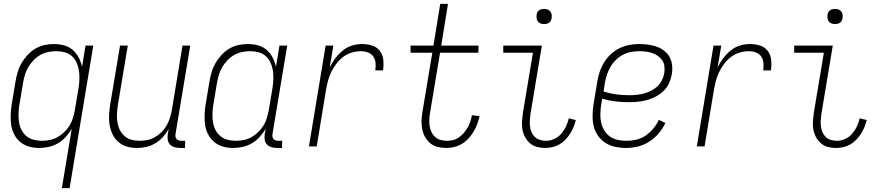

<svg xmlns="http://www.w3.org/2000/svg" viewBox="-20 -755 4540 990"><path d="M299 215 350 -91Q337 -69 319 -49Q301 -29 278.5 -16Q256 -3 231 2.5Q206 8 182 8Q155 8 130 1Q105 -6 85.5 -22Q66 -38 54 -60.5Q42 -83 38 -108.5Q34 -134 35 -161Q36 -188 40 -215L60 -335Q64 -359 71 -383Q78 -407 91 -429.5Q104 -452 122 -471.5Q140 -491 162 -504Q184 -517 208.5 -522.5Q233 -528 257 -528Q285 -528 310.5 -521Q336 -514 355 -497.5Q374 -481 386 -458Q398 -435 403 -410L421 -520H461L339 215ZM196 -29Q216 -29 236.5 -33Q257 -37 276 -47.5Q295 -58 311 -73.5Q327 -89 338.5 -107.5Q350 -126 356 -146.5Q362 -167 366 -187L386 -307Q389 -329 389.5 -351Q390 -373 386.5 -394Q383 -415 374 -434Q365 -453 349.5 -466.5Q334 -480 313 -485.5Q292 -491 270 -491Q250 -491 229 -487Q208 -483 188.5 -472Q169 -461 153.5 -445Q138 -429 126.5 -410Q115 -391 109 -370.5Q103 -350 99 -329L79 -209Q76 -188 75.5 -166Q75 -144 78.5 -123Q82 -102 91.5 -84Q101 -66 116.5 -53Q132 -40 153 -34.5Q174 -29 196 -29Z M686 8Q659 8 634.5 1Q610 -6 591 -22.5Q572 -39 561 -61.5Q550 -84 545.5 -109.5Q541 -135 542.5 -162Q544 -189 548 -215L599 -520H639L587 -209Q584 -188 583 -166.5Q582 -145 585.5 -124Q589 -103 598 -85Q607 -67 622 -53.5Q637 -40 657.5 -34.5Q678 -29 700 -29Q720 -29 740 -33Q760 -37 778.5 -47.5Q797 -58 813 -74Q829 -90 839.5 -108.5Q850 -127 856 -147Q862 -167 866 -187L921 -520H961L885 -64Q884 -57 885 -50Q886 -43 890.5 -38Q895 -33 902 -31Q909 -29 916 -29H935L934 8H909Q894 8 880 4Q866 0 856.5 -10Q847 -20 845 -34.5Q843 -49 845 -64L850 -90Q837 -68 820 -48.5Q803 -29 780.5 -16Q758 -3 734 2.5Q710 8 686 8Z M1182 8Q1155 8 1130 1Q1105 -6 1085.5 -22Q1066 -38 1054 -60.5Q1042 -83 1038 -108.5Q1034 -134 1035 -161Q1036 -188 1040 -215L1060 -335Q1064 -359 1071 -383Q1078 -407 1091 -429.5Q1104 -452 1122 -471.5Q1140 -491 1162 -504Q1184 -517 1208.5 -522.5Q1233 -528 1257 -528Q1285 -528 1310.5 -521Q1336 -514 1355 -497.5Q1374 -481 1386 -458Q1398 -435 1403 -410L1421 -520H1461L1385 -64Q1384 -57 1385 -50Q1386 -43 1390.5 -38Q1395 -33 1402 -31Q1409 -29 1416 -29H1435L1434 8H1409Q1394 8 1380 4Q1366 0 1356.5 -10Q1347 -20 1345 -34.5Q1343 -49 1345 -64L1350 -91Q1337 -69 1319 -49Q1301 -29 1278.5 -16Q1256 -3 1231 2.5Q1206 8 1182 8ZM1196 -29Q1216 -29 1236.5 -33Q1257 -37 1276 -47.5Q1295 -58 1311 -73.5Q1327 -89 1338.5 -107.5Q1350 -126 1356 -146.5Q1362 -167 1366 -187L1386 -307Q1389 -329 1389.5 -351Q1390 -373 1386.5 -394Q1383 -415 1374 -434Q1365 -453 1349.5 -466.5Q1334 -480 1313 -485.5Q1292 -491 1270 -491Q1250 -491 1229 -487Q1208 -483 1188.5 -472Q1169 -461 1153.5 -445Q1138 -429 1126.5 -410Q1115 -391 1109 -370.5Q1103 -350 1099 -329L1079 -209Q1076 -188 1075.5 -166Q1075 -144 1078.5 -123Q1082 -102 1091.5 -84Q1101 -66 1116.5 -53Q1132 -40 1153 -34.5Q1174 -29 1196 -29Z M1573 0 1659 -520H1699L1680 -407Q1692 -432 1709 -454.5Q1726 -477 1747.5 -494.5Q1769 -512 1795 -520Q1821 -528 1847 -528Q1874 -528 1899 -520Q1924 -512 1939 -492Q1954 -472 1956.5 -445.5Q1959 -419 1955 -392H1915Q1918 -411 1916.5 -430Q1915 -449 1905 -463.5Q1895 -478 1877.5 -484.5Q1860 -491 1841 -491Q1818 -491 1794 -484Q1770 -477 1750 -462Q1730 -447 1714.5 -426.5Q1699 -406 1688 -383.5Q1677 -361 1671 -337.5Q1665 -314 1661 -291L1613 0Z M2281 8Q2258 8 2236.5 2.5Q2215 -3 2199 -16Q2183 -29 2172.5 -47.5Q2162 -66 2157.5 -87.5Q2153 -109 2153.5 -131.5Q2154 -154 2158 -177L2209 -483H2097V-520H2215L2250 -735H2290L2255 -520H2447V-483H2249L2197 -171Q2194 -154 2193.5 -137Q2193 -120 2195.5 -104Q2198 -88 2205 -73.5Q2212 -59 2223.5 -48.5Q2235 -38 2251.5 -33.5Q2268 -29 2285 -29Q2301 -29 2317 -33Q2333 -37 2347 -47Q2361 -57 2372.5 -70.5Q2384 -84 2392 -99Q2400 -114 2405.5 -129.5Q2411 -145 2413 -161L2453 -156Q2448 -136 2441 -116Q2434 -96 2422.5 -77Q2411 -58 2396 -41.5Q2381 -25 2362 -13.5Q2343 -2 2322 3Q2301 8 2281 8Z M2791 8Q2769 8 2748.5 2.5Q2728 -3 2713 -16Q2698 -29 2688 -47Q2678 -65 2674 -86Q2670 -107 2671.5 -128.5Q2673 -150 2676 -172L2728 -483H2575V-520H2774L2715 -166Q2713 -150 2712 -134Q2711 -118 2713 -102.5Q2715 -87 2721 -73Q2727 -59 2738 -48.5Q2749 -38 2764.5 -33.5Q2780 -29 2796 -29Q2817 -29 2838 -38.5Q2859 -48 2874 -65.5Q2889 -83 2898.5 -103.5Q2908 -124 2913 -145L2949 -136Q2945 -118 2937.5 -100Q2930 -82 2919.5 -65.5Q2909 -49 2895 -34.5Q2881 -20 2864.5 -10.5Q2848 -1 2829 3.5Q2810 8 2791 8ZM2786 -631Q2776 -631 2767.5 -634Q2759 -637 2753.5 -644Q2748 -651 2747 -660.5Q2746 -670 2747 -680Q2748 -686 2751 -692Q2754 -698 2760 -702Q2766 -706 2772.5 -707.5Q2779 -709 2785 -709Q2795 -709 2803.5 -706Q2812 -703 2817.5 -696Q2823 -689 2824.5 -679.5Q2826 -670 2824 -660Q2823 -654 2820 -648Q2817 -642 2811.5 -638Q2806 -634 2799 -632.5Q2792 -631 2786 -631Z M3207 8Q3179 8 3151.5 2Q3124 -4 3101.5 -18.5Q3079 -33 3063.5 -55Q3048 -77 3041.5 -103.5Q3035 -130 3035.5 -158.5Q3036 -187 3040 -215L3060 -335Q3064 -361 3072.5 -386Q3081 -411 3095 -433.5Q3109 -456 3129 -475Q3149 -494 3173.5 -506Q3198 -518 3224 -523Q3250 -528 3275 -528Q3298 -528 3321 -525Q3344 -522 3365.5 -514.5Q3387 -507 3404.5 -493.5Q3422 -480 3432.5 -461Q3443 -442 3445.5 -418.5Q3448 -395 3444 -372Q3440 -349 3430 -326.5Q3420 -304 3402 -286.5Q3384 -269 3362 -257.5Q3340 -246 3317 -239.5Q3294 -233 3270.5 -230.5Q3247 -228 3225 -228Q3189 -228 3154 -232Q3119 -236 3085 -246L3079 -209Q3076 -187 3075.5 -164Q3075 -141 3080.5 -119.5Q3086 -98 3097.5 -80Q3109 -62 3126.5 -50Q3144 -38 3166 -33.5Q3188 -29 3211 -29Q3236 -29 3261.5 -35Q3287 -41 3309 -56Q3331 -71 3348.5 -92Q3366 -113 3377 -137L3411 -121Q3397 -92 3376 -67Q3355 -42 3327.5 -24.5Q3300 -7 3269 0.5Q3238 8 3207 8ZM3225 -264Q3243 -264 3262 -266Q3281 -268 3300 -273Q3319 -278 3337 -287Q3355 -296 3369.5 -309.5Q3384 -323 3393 -341Q3402 -359 3405 -377Q3408 -395 3406 -412.5Q3404 -430 3395 -443.5Q3386 -457 3372.5 -466.5Q3359 -476 3343 -481.5Q3327 -487 3310 -489Q3293 -491 3275 -491Q3254 -491 3233 -487Q3212 -483 3192 -472.5Q3172 -462 3155.5 -446Q3139 -430 3128 -411Q3117 -392 3110 -371Q3103 -350 3099 -329L3092 -283Q3123 -273 3156.5 -268.5Q3190 -264 3225 -264Z M3573 0 3659 -520H3699L3680 -407Q3692 -432 3709 -454.5Q3726 -477 3747.5 -494.5Q3769 -512 3795 -520Q3821 -528 3847 -528Q3874 -528 3899 -520Q3924 -512 3939 -492Q3954 -472 3956.5 -445.5Q3959 -419 3955 -392H3915Q3918 -411 3916.5 -430Q3915 -449 3905 -463.5Q3895 -478 3877.5 -484.5Q3860 -491 3841 -491Q3818 -491 3794 -484Q3770 -477 3750 -462Q3730 -447 3714.5 -426.5Q3699 -406 3688 -383.5Q3677 -361 3671 -337.5Q3665 -314 3661 -291L3613 0Z M4291 8Q4269 8 4248.5 2.5Q4228 -3 4213 -16Q4198 -29 4188 -47Q4178 -65 4174 -86Q4170 -107 4171.5 -128.5Q4173 -150 4176 -172L4228 -483H4075V-520H4274L4215 -166Q4213 -150 4212 -134Q4211 -118 4213 -102.5Q4215 -87 4221 -73Q4227 -59 4238 -48.5Q4249 -38 4264.5 -33.5Q4280 -29 4296 -29Q4317 -29 4338 -38.5Q4359 -48 4374 -65.5Q4389 -83 4398.5 -103.5Q4408 -124 4413 -145L4449 -136Q4445 -118 4437.5 -100Q4430 -82 4419.5 -65.5Q4409 -49 4395 -34.5Q4381 -20 4364.5 -10.5Q4348 -1 4329 3.5Q4310 8 4291 8ZM4286 -631Q4276 -631 4267.5 -634Q4259 -637 4253.5 -644Q4248 -651 4247 -660.5Q4246 -670 4247 -680Q4248 -686 4251 -692Q4254 -698 4260 -702Q4266 -706 4272.5 -707.5Q4279 -709 4285 -709Q4295 -709 4303.5 -706Q4312 -703 4317.5 -696Q4323 -689 4324.5 -679.5Q4326 -670 4324 -660Q4323 -654 4320 -648Q4317 -642 4311.5 -638Q4306 -634 4299 -632.5Q4292 -631 4286 -631Z"/></svg>

Font: Iosevka Term Curly Extralight
Style: Italic
Weight: 200
Italic angle: -9°
Designer: Belleve Invis
Foundry: Belleve Invis
Version: Version 32.3.0